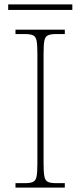

<svg xmlns="http://www.w3.org/2000/svg" viewBox="-20 -848 365 868"><path d="M50 0V-20H93Q118 -20 130 -26Q142 -32 145.5 -51Q149 -70 149 -108V-606Q149 -645 145.5 -663.5Q142 -682 130 -688Q118 -694 93 -694H50V-714H273V-694H233Q208 -694 196 -688Q184 -682 180.5 -663.5Q177 -645 177 -606V-108Q177 -70 180.5 -51Q184 -32 196 -26Q208 -20 233 -20H273V0ZM17 -803V-828H307V-803Z"/></svg>

Font: Noto Serif Gujarati Thin
Style: Regular
Weight: 250
Version: Version 2.102